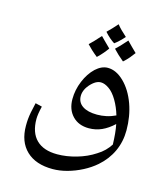

<svg xmlns="http://www.w3.org/2000/svg" viewBox="-123 -675 892 1031"><g transform="rotate(15 323.5 -159.5)"><path d="M266 262Q172 262 120 212.5Q68 163 68 74Q68 54 69.5 37Q71 20 75 -1.5Q79 -23 87 -56L124 -47Q113 -1 113 24Q113 100 153 139.5Q193 179 269 179Q321 179 376.5 163Q432 147 476 118Q499 104 516 87Q533 70 545 51Q544 19 541.5 -8.5Q539 -36 534 -60Q502 -30 468.5 -15Q435 0 397 0Q340 0 306 -35.5Q272 -71 272 -129Q272 -180 292.5 -229.5Q313 -279 346 -310Q379 -340 413 -340Q460 -340 503.5 -297.5Q547 -255 572 -186Q596 -119 596 -41Q596 22 571 76Q546 130 499 171Q468 198 428.5 218.5Q389 239 347 250.5Q305 262 266 262ZM421 -82Q447 -82 472.5 -87.5Q498 -93 523 -105Q510 -149 489 -184.5Q468 -220 444 -237Q419 -255 397 -255Q377 -255 357 -239Q337 -223 323 -200Q311 -178 311 -157Q311 -121 340 -101.5Q369 -82 421 -82ZM340 -381Q321 -396 306 -410Q291 -424 280 -436Q292 -447 306.5 -462.5Q321 -478 338 -497Q343 -491 357 -477.5Q371 -464 393 -442Q384 -429 371 -413.5Q358 -398 340 -381ZM482 -394Q465 -408 450.5 -421.5Q436 -435 423 -449Q432 -457 447 -472.5Q462 -488 481 -510Q495 -496 508.5 -482Q522 -468 536 -455Q526 -441 513 -425.5Q500 -410 482 -394ZM411 -476Q398 -484 383.5 -496.5Q369 -509 355 -525Q370 -540 383.5 -554Q397 -568 408 -581Q418 -568 431.5 -554.5Q445 -541 463 -525Q449 -509 435.5 -496.5Q422 -484 411 -476Z"/></g></svg>

Font: Noto Naskh Arabic
Style: Regular
Weight: 400
Designer: Monotype Design Team, David Williams, Mohamad Dakak and Nizar Qandah
Foundry: Monotype Imaging Inc.
Version: Version 2.013